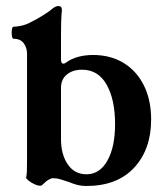

<svg xmlns="http://www.w3.org/2000/svg" viewBox="-20 -608 548 639"><path d="M267 11Q251 11 237.5 7.5Q224 4 207 -3Q193 -8 180.5 -11.5Q168 -15 156 -15Q151 -15 142 -10Q133 -5 119 9Q118 10 112 10Q105 10 94.5 5Q84 0 75.5 -6.5Q67 -13 67 -17Q68 -25 68.5 -26Q69 -27 69.5 -37.5Q70 -48 70 -83V-429Q70 -449 59 -464Q48 -479 25 -479Q21 -479 19.5 -489Q18 -499 19.5 -509Q21 -519 25 -519Q35 -519 51.5 -522.5Q68 -526 84 -535Q101 -543 124 -557.5Q147 -572 154 -579Q166 -588 174 -588Q186 -588 186 -575Q184 -553 183.5 -531.5Q183 -510 183 -490V-410Q183 -396 191 -396Q195 -396 200 -400Q235 -425 290 -425Q347 -425 390.5 -399Q434 -373 458.5 -324.5Q483 -276 483 -210Q483 -111 426.5 -50Q370 11 267 11ZM268 -28Q312 -28 337.5 -73.5Q363 -119 363 -195Q363 -276 335 -326Q307 -376 253 -376Q222 -376 202.5 -360Q183 -344 183 -316V-145Q183 -94 205.5 -61Q228 -28 268 -28Z"/></svg>

Font: Junicode
Style: Bold
Weight: 700
Designer: Peter S. Baker
Version: Version 2.100; ttfautohint (v1.8.4)